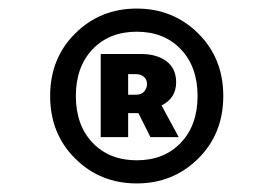

<svg xmlns="http://www.w3.org/2000/svg" viewBox="-20 -736 640 448"><path d="M442.5 -366Q384 -308 299 -308Q214 -308 155.5 -366Q97 -424 97 -512Q97 -600 155.5 -658Q214 -716 299 -716Q384 -716 442.5 -658Q501 -600 501 -512Q501 -424 442.5 -366ZM196 -403Q235 -362 299 -362Q363 -362 402 -403Q441 -444 441 -512Q441 -580 402 -621Q363 -662 299 -662Q235 -662 196 -621Q157 -580 157 -512Q157 -444 196 -403ZM215 -416V-610H309Q346 -610 368.5 -593Q391 -576 391 -544Q391 -507 357 -490L397 -416H331L303 -472H279V-416ZM279 -515H297Q310 -515 316.5 -522.5Q323 -530 323 -540Q323 -550 316 -556.5Q309 -563 297 -563H279Z"/></svg>

Font: TypoPRO Source Code Pro
Style: Regular
Weight: 900
Monospace: yes
Designer: Paul D. Hunt, Teo Tuominen
Foundry: Adobe Systems Incorporated
Version: Version 2.010;PS 1.0;hotconv 1.0.84;makeotf.lib2.5.63406